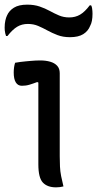

<svg xmlns="http://www.w3.org/2000/svg" viewBox="-20 -802 418 826"><path d="M145 -95Q145 -125 145 -160Q145 -195 145 -232Q145 -269 145 -306Q145 -343 145 -379Q145 -415 145 -447L140 -449Q132 -446 123.5 -443Q115 -440 106.5 -437.5Q98 -435 90 -434Q82 -433 74 -433Q57 -433 48 -447.5Q39 -462 39 -490Q39 -501 40.5 -512Q42 -523 45 -532Q56 -534 67.5 -535.5Q79 -537 90 -538Q101 -539 112 -540Q123 -541 133 -541.5Q143 -542 153 -542Q177 -542 196 -536.5Q215 -531 226 -519Q237 -507 237 -487Q237 -445 237 -399.5Q237 -354 237 -307.5Q237 -261 237 -216Q237 -171 237 -130Q237 -106 238 -85.5Q239 -65 243 -44.5Q247 -24 253 0Q245 2 237.5 3Q230 4 221 4Q184 4 164.5 -16.5Q145 -37 145 -95ZM278 -727Q304 -727 324.5 -739Q345 -751 366 -779H372Q375 -774 376 -767.5Q377 -761 377.5 -755Q378 -749 378 -743Q378 -726 375.5 -713Q373 -700 368 -691Q359 -668 338 -655Q317 -642 281 -642Q251 -642 227.5 -651Q204 -660 184 -671Q164 -682 144 -690.5Q124 -699 100 -699Q74 -699 54 -687Q34 -675 12 -647H6Q4 -653 2.5 -659Q1 -665 0.5 -671.5Q0 -678 0 -683Q0 -700 3 -713.5Q6 -727 10 -735Q19 -756 40 -769Q61 -782 97 -782Q127 -782 150.5 -774Q174 -766 194 -755Q214 -744 234 -735.5Q254 -727 278 -727Z"/></svg>

Font: Recursive Casual
Style: Regular
Weight: 400
Version: Version 1.047